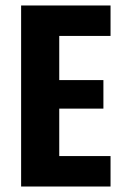

<svg xmlns="http://www.w3.org/2000/svg" viewBox="-20 -680 452 700"><path d="M57 0V-660H196V0ZM146 0V-111H383V0ZM146 -284V-388H357V-284ZM146 -549V-660H383V-549Z"/></svg>

Font: Bricolage Grotesque Condensed
Style: Bold
Weight: 700
Width: 3
Designer: Mathieu Triay
Foundry: Atelier Triay
Version: Version 1.001;gftools[0.9.33.dev8+g029e19f]